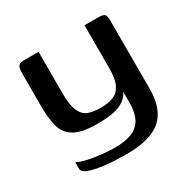

<svg xmlns="http://www.w3.org/2000/svg" viewBox="-122 -513 729 738"><g transform="rotate(-30 242.0 -144.0)"><path d="M237 111Q188 111 145.5 106.5Q103 102 76.5 92.5Q50 83 50 69V39Q66 48 93.5 54Q121 60 151.5 63.5Q182 67 210 67Q258 67 287.5 54.5Q317 42 331 15Q345 -12 345 -54V-103Q336 -83 316.5 -70Q297 -57 268 -51.5Q239 -46 198 -46Q129 -46 96 -66Q63 -86 53.5 -123Q44 -160 44 -209V-356Q44 -371 46 -380.5Q48 -390 55 -394.5Q62 -399 78 -399H140Q140 -373 140 -351Q140 -329 140 -308.5Q140 -288 140 -265.5Q140 -243 140 -217Q140 -160 153 -133.5Q166 -107 189 -100Q212 -93 242 -93Q272 -93 295 -101.5Q318 -110 331 -135Q344 -160 344 -210V-399H405Q423 -399 431 -394Q439 -389 439 -365V-62Q439 28 391 69.5Q343 111 237 111Z"/></g></svg>

Font: Genos Thin Medium
Style: Regular
Weight: 500
Version: Version 1.010